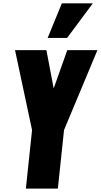

<svg xmlns="http://www.w3.org/2000/svg" viewBox="-20 -1103 590 1123"><path d="M258.8 -881.3H372.6L522.9 -1083.5H341.8ZM131.3 0H318.4L354.5 -342.3L549.8 -809.6H373.5L293.9 -585.9L251.5 -809.6H67.9L167.5 -342.3Z"/></svg>

Font: Oswald
Style: Heavy
Weight: 800
Designer: Vernon Adams
Foundry: Vernon Adams
Version: 3.0; ttfautohint (v0.95.6-bc232) -l 8 -r 50 -G 200 -x 0 -w "